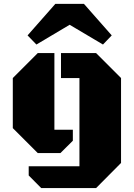

<svg xmlns="http://www.w3.org/2000/svg" viewBox="-20 -794 694 996"><path d="M392.1 -389.2H296.4V-518.6H478.5L607.9 -389.2V51.3L478.5 181.6H193.8L128.9 116.2V68.4H392.1ZM357.9 -121.1V-64L293.5 0H175.8L46.4 -129.4V-389.2L175.8 -518.6H262.2V-121.1ZM559.6 -610.4 514.2 -563 341.3 -665.5 168.9 -563 123 -610.4 267.1 -773.9H415.5Z"/></svg>

Font: Black Ops One [rus by aLiNcE]
Style: Regular
Weight: 400
Designer: James Grieshaber
Foundry: James Grieshaber
Version: Version 1.002;May 25, 2024;FontCreator 13.0.0.2680 64-bit